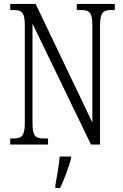

<svg xmlns="http://www.w3.org/2000/svg" viewBox="-20 -734 626 975"><path d="M32 0H224V-31H203C160 -31 145 -41 145 -111V-614L442 0H488V-603C488 -672 504 -683 546 -683H563V-714H370V-683H391C433 -683 449 -672 449 -605V-112L161 -714H32V-683H48C90 -683 106 -673 106 -605V-111C106 -41 90 -31 46 -31H32ZM261 208V221H285C305 180 330 113 341 71V61H283C279 112 269 161 261 208Z"/></svg>

Font: Noto Serif Georgian ExtraCondensed Light
Style: Regular
Weight: 300
Width: 2
Designer: Monotype Design Team, Akaki Razmadze
Foundry: Google LLC
Version: Version 2.003